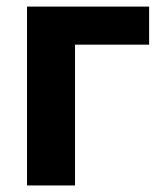

<svg xmlns="http://www.w3.org/2000/svg" viewBox="-20 -566 493 586"><path d="M435.1 -545.9V-429.7H209V0H62.5V-545.9Z"/></svg>

Font: Inter
Style: Bold
Weight: 700
Designer: Rasmus Andersson
Foundry: rsms
Version: Version 4.001;git-9221beed3